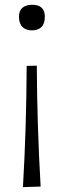

<svg xmlns="http://www.w3.org/2000/svg" viewBox="-20 -582 268 805"><path d="M113.8 -454.6Q89.4 -454.6 74.5 -468.5Q59.6 -482.4 59.6 -512.2Q59.6 -537.6 74.5 -549.8Q89.4 -562 114.3 -562Q168 -562 168 -512.2Q168 -482.4 153.6 -468.5Q139.2 -454.6 113.8 -454.6ZM76.2 202.6Q83.5 77.1 87.4 -50.3Q91.3 -177.7 91.8 -305.7L134.3 -306.6Q135.7 -50.3 150.4 200.2Z"/></svg>

Font: Pinar-DS2-FD Light
Style: Regular
Weight: 300
Designer: Amin Abedi
Version: Version 2.000